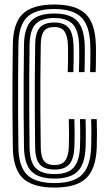

<svg xmlns="http://www.w3.org/2000/svg" viewBox="-20 -829 485 858"><path d="M224.1 9.2Q125.2 9.2 81.9 -32.7Q38.6 -74.6 37.3 -170.8Q35.9 -254.8 35.7 -331Q35.4 -407.2 35.8 -480.6Q36.2 -554.1 37.3 -629.6Q38.6 -725.6 81.7 -767.2Q124.8 -808.8 222.8 -808.8Q318.2 -808.8 361.8 -767.6Q405.3 -726.4 408.4 -629.6Q408.9 -618.3 408.9 -603.2Q409 -588.2 408.8 -571.4Q408.7 -554.6 408.4 -537.8Q408.1 -521.1 407.6 -506.6H382.6Q383.3 -525.6 383.7 -548.5Q384 -571.4 384 -592.9Q383.9 -614.4 383.4 -629Q380.6 -714.9 343.1 -751.8Q305.7 -788.7 222.8 -788.7Q137.6 -788.7 100.5 -751.7Q63.4 -714.6 62.2 -629.1Q61.2 -551.6 60.8 -474.7Q60.3 -397.8 60.8 -321.9Q61.2 -246 62.2 -171.3Q63.4 -85.4 101 -48.1Q138.7 -10.9 224 -10.9Q308 -10.9 346.1 -48Q384.2 -85.1 387.4 -171.5Q388.3 -197.2 388.4 -230.1Q388.5 -262.9 387.2 -296.7H412.2Q413.3 -266 413.3 -231.2Q413.3 -196.5 412.4 -170.8Q408.9 -74.4 365.1 -32.6Q321.2 9.2 224.1 9.2ZM224 -31Q151.9 -31 120.1 -63.6Q88.4 -96.1 87.2 -171.7Q86.1 -248.2 85.7 -323Q85.3 -397.7 85.7 -473.5Q86.1 -549.3 87.2 -629Q88.3 -704 119.8 -736.3Q151.3 -768.6 222.8 -768.6Q292.5 -768.6 324.1 -736.3Q355.8 -704 358.5 -628.9Q359 -617.8 359 -602.2Q359 -586.6 358.8 -569.4Q358.6 -552.2 358.4 -535.7Q358.2 -519.3 357.7 -506.6H332.7Q333.6 -532.4 333.9 -555.3Q334.1 -578.1 334 -596.7Q334 -615.2 333.5 -627.6Q331.3 -691.9 305.8 -720.2Q280.2 -748.5 222.8 -748.5Q164.2 -748.5 138.7 -720.9Q113.1 -693.3 112.1 -629Q111.1 -553.6 110.7 -478.4Q110.3 -403.2 110.7 -326.7Q111.1 -250.3 112.1 -170.4Q113.1 -105.6 139.3 -78.4Q165.4 -51.1 223.7 -51.1Q283.4 -51.1 309.1 -80Q334.8 -108.8 337.5 -172.9Q338.1 -189 338.3 -209Q338.5 -228.9 338.3 -251.2Q338.1 -273.5 337.3 -296.7H362.3Q363 -276.1 363.3 -253.4Q363.5 -230.8 363.3 -209.4Q363.1 -188.1 362.5 -171.2Q359.6 -95.6 327.1 -63.3Q294.5 -31 224 -31ZM223.7 -71.3Q178.3 -71.3 158.1 -93.9Q137.9 -116.5 137.1 -170.7Q136 -246 135.6 -321.2Q135.2 -396.4 135.6 -473.1Q136 -549.8 137.1 -628.8Q137.9 -682.6 157.7 -705.5Q177.5 -728.3 222.8 -728.3Q266.5 -728.3 286.5 -705Q306.4 -681.7 308.6 -627.9Q309.1 -615.2 309.1 -596.6Q309.1 -578.1 308.9 -555.2Q308.7 -532.4 307.7 -506.6H282.8Q283.7 -532.5 283.9 -555.7Q284.2 -579 284.1 -597.2Q284.1 -615.3 283.6 -626Q282 -668 268.6 -688.1Q255.2 -708.2 222.8 -708.2Q190.4 -708.2 176.5 -690Q162.6 -671.8 162.1 -628.4Q160.9 -551.5 160.4 -476.8Q160 -402.2 160.4 -326.7Q160.9 -251.3 162.1 -171Q162.6 -127.7 176.9 -109.5Q191.2 -91.4 223.7 -91.4Q255.4 -91.4 270.5 -110.1Q285.5 -128.9 287.6 -173.4Q288.5 -194.3 288.5 -229.4Q288.5 -264.5 287.4 -296.7H312.4Q313.4 -265.6 313.5 -231.8Q313.5 -198 312.6 -173.7Q310.2 -118.5 289.7 -94.9Q269.2 -71.3 223.7 -71.3Z"/></svg>

Font: Big Shoulders Inline Display SC Thin
Style: Regular
Weight: 100
Designer: Patric King
Foundry: XO Type Co
Version: Version 2.002